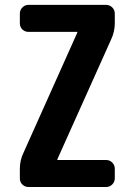

<svg xmlns="http://www.w3.org/2000/svg" viewBox="-20 -750 540 770"><path d="M405.3 -730.5Q419.9 -730.5 430.2 -720.2Q440.4 -710 440.4 -695.3V-657.2Q440.4 -622.1 424.8 -589.8L210 -111.3V-109.4Q210 -108.4 210.9 -108.4H405.3Q419.9 -108.4 430.2 -98.1Q440.4 -87.9 440.4 -73.2V-35.2Q440.4 -20.5 430.2 -10.3Q419.9 0 405.3 0H94.7Q80.1 0 69.8 -9.8Q59.6 -19.5 59.6 -35.2V-73.2Q59.6 -108.4 75.2 -139.6L290 -619.1V-621.1Q290 -622.1 289.1 -622.1H94.7Q80.1 -622.1 69.8 -631.8Q59.6 -641.6 59.6 -657.2V-695.3Q59.6 -710 69.8 -720.2Q80.1 -730.5 94.7 -730.5Z"/></svg>

Font: Rounded-L Mgen+ 1mn bold
Style: Bold
Weight: 700
Designer: [Source Han Sans]
Ryoko NISHIZUKA  (kana & ideographs); Paul D. Hunt (Latin, Greek & Cyrillic); Wenlong ZHANG  (bopomofo
Version: Version 1.059.20150602